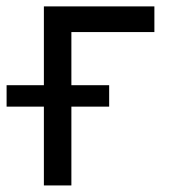

<svg xmlns="http://www.w3.org/2000/svg" viewBox="-57 -565 536 585"><path d="M413.4 -545.5H76.7V-305.4H-36.9V-240.1H76.7V0H160.5V-240.1H275.6V-305.4H160.5V-467.3H413.4Z"/></svg>

Font: Margiela Sans
Style: Regular
Weight: 400
Designer: Stefan Endress, Andreas Faust
Version: Version 1.100;FEAKit 1.0